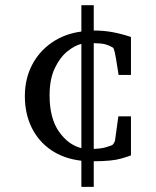

<svg xmlns="http://www.w3.org/2000/svg" viewBox="-20 -624 603 743"><path d="M486.8 -22.9Q484.9 -21 449.2 -10.5Q413.6 0 342.8 0V99.1H294.9V-2Q227.1 -9.8 178 -43.2Q128.9 -76.7 102.5 -130.4Q76.2 -184.1 76.2 -252Q76.2 -318.4 103.5 -371.6Q130.9 -424.8 180.2 -459Q229.5 -493.2 294.9 -502V-604H342.8V-505.9Q380.4 -505.9 414.3 -499.8Q448.2 -493.7 486.8 -481V-334H439Q432.1 -378.4 429 -396.5Q425.8 -414.6 424.8 -418.2Q423.8 -421.9 423.8 -422.9Q422.4 -428.2 420.4 -434.1Q418.5 -439.9 413.1 -441.9Q402.3 -448.2 387.9 -452.4Q373.5 -456.5 342.8 -457V-47.9Q374.5 -48.8 393.8 -55.4Q413.1 -62 413.1 -62Q417.5 -64.5 420.4 -69.6Q423.3 -74.7 424.8 -78.1L438 -173.8H486.8ZM294.9 -50.8V-454.1Q269 -448.2 240.5 -425Q211.9 -401.9 191.9 -359.9Q171.9 -317.9 171.9 -254.9Q171.9 -166 208.3 -114.5Q244.6 -63 294.9 -50.8Z"/></svg>

Font: Abyssinica SIL
Style: Regular
Weight: 400
Designer: Victor Gaultney and Lorna Evans
Foundry: SIL International
Version: Version 2.100